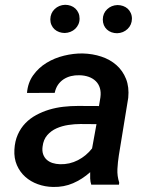

<svg xmlns="http://www.w3.org/2000/svg" viewBox="-20 -758 627 788"><path d="M354.5 0Q350.6 -12.7 350.1 -25.4Q349.6 -38.1 350.1 -51.3Q317.9 -22.5 280 -6.1Q242.2 10.3 198.2 9.3Q165 8.8 135.3 -2Q105.5 -12.7 83.5 -32.5Q61.5 -52.2 49.3 -80.3Q37.1 -108.4 39.1 -144Q41 -178.7 53 -205.6Q64.9 -232.4 84 -252.2Q103 -272 128.2 -285.6Q153.3 -299.3 181.6 -307.9Q210 -316.4 240 -319.8Q270 -323.2 299.8 -323.2L386.2 -322.8L392.1 -358.4Q395 -379.9 389.9 -396.7Q384.8 -413.6 373 -425Q361.3 -436.5 344.2 -442.6Q327.1 -448.7 306.2 -449.2Q287.6 -449.7 271 -445.6Q254.4 -441.4 240.7 -432.4Q227.1 -423.3 217.8 -409.7Q208.5 -396 204.6 -377L90.8 -376.5Q94.2 -418.5 116.2 -449.2Q138.2 -480 170.9 -500Q203.6 -520 242.7 -529.5Q281.7 -539.1 319.3 -538.6Q360.4 -537.6 396.2 -525.6Q432.1 -513.7 458 -490.7Q483.9 -467.8 497.3 -434.1Q510.7 -400.4 506.3 -356.4L467.8 -120.6Q463.4 -92.8 461.9 -64.5Q460.4 -36.1 469.2 -8.8L468.3 0ZM226.6 -84Q265.6 -83 299.8 -100.6Q334 -118.2 357.9 -148.9L376 -248.5L310.1 -249Q286.1 -249 260.3 -245.1Q234.4 -241.2 211.9 -231.2Q189.5 -221.2 173.8 -203.1Q158.2 -185.1 154.8 -156.7Q152.3 -138.7 157 -125.2Q161.6 -111.8 171.4 -102.8Q181.2 -93.8 195.3 -89.1Q209.5 -84.5 226.6 -84ZM186.5 -678.7Q187 -704.1 204.3 -720.7Q221.7 -737.3 247.1 -738.3Q259.3 -738.3 270.3 -734.4Q281.2 -730.5 289.3 -722.9Q297.4 -715.3 302 -704.8Q306.6 -694.3 306.6 -681.6Q306.6 -668.9 301.8 -658.2Q296.9 -647.5 288.6 -639.6Q280.3 -631.8 269.3 -627.4Q258.3 -623 246.1 -622.6Q233.9 -622.6 222.9 -626.5Q211.9 -630.4 203.9 -637.7Q195.8 -645 191.2 -655.5Q186.5 -666 186.5 -678.7ZM401.9 -678.2Q402.3 -703.6 419.7 -720Q437 -736.3 461.9 -737.3Q474.1 -737.3 485.1 -733.4Q496.1 -729.5 504.2 -722.2Q512.2 -714.8 516.8 -704.3Q521.5 -693.8 521.5 -681.2Q521 -655.8 503.7 -639.2Q486.3 -622.6 460.9 -621.6Q448.7 -621.6 437.7 -625.5Q426.8 -629.4 418.7 -637Q410.6 -644.5 406.2 -655Q401.9 -665.5 401.9 -678.2Z"/></svg>

Font: TypoPRO Roboto Mono
Style: Italic
Weight: 500
Designer: Google
Version: Version 2.000986; 2015; ttfautohint (v1.3)